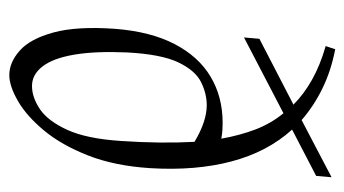

<svg xmlns="http://www.w3.org/2000/svg" viewBox="-188 -560 758 423"><g transform="rotate(90 191.5 -349.0)"><path d="M146 10Q118 10 92 -13Q66 -36 52 -87.5Q38 -139 44 -223Q50 -301 77.5 -354Q105 -407 149.5 -433.5Q194 -460 251 -460Q258 -460 267 -459.5Q276 -459 286 -457Q279 -497 266 -531.5Q253 -566 230 -594L63 -507L66 -541L211 -616Q188 -639 156 -657Q124 -675 82 -687L89 -708Q136 -699 175 -680Q214 -661 245 -634L371 -700L368 -666L266 -613Q315 -559 336 -480Q357 -401 351 -301Q346 -222 323 -163.5Q300 -105 268 -66.5Q236 -28 203 -9Q170 10 146 10ZM170 -40Q195 -40 221 -57.5Q247 -75 266.5 -117.5Q286 -160 291 -235Q294 -279 294.5 -320Q295 -361 293 -398Q248 -425 212 -425Q187 -425 161.5 -412.5Q136 -400 118 -362.5Q100 -325 96 -249Q93 -179 101 -132.5Q109 -86 127 -63Q145 -40 170 -40Z"/></g></svg>

Font: Ancizar Serif Light
Style: Italic
Weight: 300
Italic angle: -4°
Designer: Cesar Puertas, Viviana Monsalve, Julian Moncada, Julian Prieto, Jose Castro, Felipe Aragon, Mariel Hernandez, Sara Alarc
Version: Version 8.100